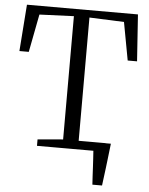

<svg xmlns="http://www.w3.org/2000/svg" viewBox="-61 -792 794 1021"><g transform="rotate(5 336.5 -281.5)"><path d="M367.5 -46H522V-18H367.5ZM471 180Q469.5 157 468.2 133.2Q467 109.5 465.8 86Q464.5 62.5 463.2 40.5Q462 18.5 460.5 -0.5L417.5 -45.5H550Q547.5 -23.5 544.8 -1Q542 21.5 539.5 44.5Q537 67.5 534 90.2Q531 113 528.2 135.5Q525.5 158 522.5 180ZM295 -46V-704L111.5 -696.5L72.5 -494H22.5L41 -743H633.5L650.5 -494H600.5L563 -696.5L378 -704V-46L516 -34.5V0H159.5V-34.5Z"/></g></svg>

Font: Merriweather 60pt Light
Style: Regular
Weight: 300
Version: Version 2.100